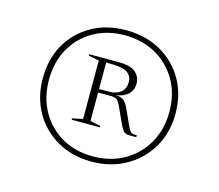

<svg xmlns="http://www.w3.org/2000/svg" viewBox="-70 -813 687 603"><g transform="rotate(15 273.0 -511.5)"><path d="M271.5 -725Q334.5 -725 383.5 -697.8Q432.5 -670.5 460.5 -622.5Q488.5 -574.5 488.5 -512Q488.5 -450 460.5 -401.8Q432.5 -353.5 383.5 -325.8Q334.5 -298 271.5 -298Q209 -298 160.5 -325.8Q112 -353.5 84.5 -401.8Q57 -450 57 -512Q57 -574.5 84.5 -622.5Q112 -670.5 160.5 -697.8Q209 -725 271.5 -725ZM271.5 -708.5Q215 -708.5 171 -683.5Q127 -658.5 102 -614.2Q77 -570 77 -512Q77 -454.5 102 -410Q127 -365.5 171 -340.2Q215 -315 271.5 -315Q329 -315 373.2 -340.2Q417.5 -365.5 443 -410Q468.5 -454.5 468.5 -512Q468.5 -570 443 -614.2Q417.5 -658.5 373.2 -683.5Q329 -708.5 271.5 -708.5ZM212.5 -610.5 178.5 -617.5V-622H274Q313.5 -622 329.8 -607.2Q346 -592.5 346 -570.5Q346 -550.5 332.2 -536.8Q318.5 -523 292.5 -519.5Q310 -519 318.8 -511.5Q327.5 -504 336 -485L358 -437Q365 -421.5 370.5 -418Q376 -414.5 388.5 -415V-408.5Q369 -408 359.5 -409.2Q350 -410.5 345 -417.5Q340 -424.5 333 -439.5L312 -485.5Q304 -504 296.8 -508.5Q289.5 -513 278 -513H236.5V-420.5L270 -413.5V-409H178.5V-413.5L212.5 -420.5ZM248.5 -610.5H236.5V-524.5H269Q292 -524.5 306.5 -535.8Q321 -547 321 -570Q321 -590 305 -600.2Q289 -610.5 248.5 -610.5Z"/></g></svg>

Font: Newsreader Display ExtraLight
Style: Regular
Weight: 275
Designer: Hugues Gentile
Foundry: Production Type
Version: Version 1.001